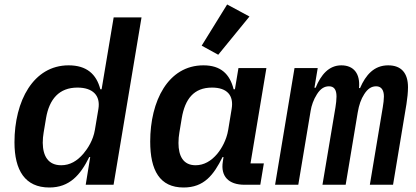

<svg xmlns="http://www.w3.org/2000/svg" viewBox="-20 -817 1840 849"><path d="M359 0H482.2L605.8 -740.1H482.6L429.3 -422.2H423.7C406.2 -489.7 362.6 -528.1 283.4 -528.1C127.5 -528.1 44 -370.7 44 -187.9C44 -63.6 90.9 12.1 198.2 12.1C287.3 12.1 335.6 -43 374.6 -122.5H378.9ZM169 -185.4C169 -201 170.5 -216.3 172.9 -230.5L183.6 -294.4C197.8 -378.6 241.5 -429.7 322.4 -429.7C389.9 -429.7 425.1 -395.2 415.1 -335.2L399.5 -242.2C392 -197.1 368.3 -160.5 349.1 -137.8C321 -104.8 289.1 -86.3 250.7 -86.3C193.2 -86.3 169.7 -126.8 169 -185.4Z M791.9 12.1C882.1 12.1 924.7 -43 964.1 -122.5H968.4L965.2 -101.6C955.3 -38 990.1 0 1061.4 0H1131L1146.7 -94.5H1087.7L1158 -516H1034.4L1018.8 -422.2H1013.1C996.1 -489.7 956.3 -528.1 879.6 -528.1C723 -528.1 644.2 -370 644.2 -191.1C644.2 -63.9 686.1 12.1 791.9 12.1ZM769.2 -184.7C769.2 -201 770.6 -216.3 773.1 -230.5L783.7 -294.4C797.9 -378.6 836.6 -429.7 917.6 -429.7C984 -429.7 1014.6 -395.2 1004.3 -335.2L989 -242.2C981.5 -197.4 959.9 -160.2 941.1 -137.4C914.1 -104.8 881.4 -86.3 844.8 -86.3C790.5 -86.3 769.2 -126.8 769.2 -184.7ZM871.8 -615.1 945 -574.9 1083.1 -744 984.4 -797.2Z M1299 0 1353.7 -327.4C1357.2 -349.4 1366.1 -376.4 1381.7 -400.6C1397.7 -425.8 1415.1 -435.4 1434.7 -435.4C1456.7 -435.4 1468 -421.2 1468 -390.3C1468 -375.7 1465.9 -358.7 1463.4 -342.7L1405.9 0H1508.5L1561.8 -319.6C1567.5 -353.3 1576.3 -378.6 1590.6 -400.6C1606.2 -425.1 1622.9 -435.4 1643.5 -435.4C1665.8 -435.4 1677.6 -419 1677.6 -390.6C1677.6 -377.5 1675.4 -358.7 1672.6 -342.7L1615.4 0H1718L1777.3 -356.9C1781.2 -381 1784.1 -409.4 1784.1 -431.1C1784.1 -494 1754.6 -528.1 1696.4 -528.1C1634.2 -528.1 1597.3 -485.8 1572.1 -427.6H1567.5C1573.5 -491.5 1544 -528.1 1489.3 -528.1C1434.3 -528.1 1399.1 -486.5 1375.7 -429H1370.4L1384.9 -516H1282.3L1196.4 0Z"/></svg>

Font: Margiela Mono Italic SmBold It
Style: Regular
Weight: 600
Designer: Mike Abbink, Paul van der Laan, Pieter van Rosmalen
Foundry: Bold Monday
Version: Version 2.003 2021